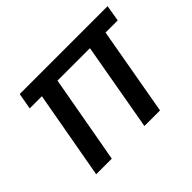

<svg xmlns="http://www.w3.org/2000/svg" viewBox="-111 -686 870 870"><g transform="rotate(-45 324.5 -251.0)"><path d="M74 0 150 -424H72L86 -502H649L636 -424H558L483 0H383L458 -424H250L174 0Z"/></g></svg>

Font: DM Sans 16pt Medium
Style: Italic
Weight: 500
Italic angle: -10°
Version: Version 4.004;gftools[0.9.30]